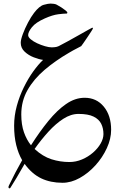

<svg xmlns="http://www.w3.org/2000/svg" viewBox="-20 -490 688 1062"><path d="M594.7 228Q594.7 277.8 571 329.3Q547.4 380.9 508.1 424.3Q468.8 467.8 421.1 494.4Q373.5 521 325.7 521Q259.3 521 208 496.6Q156.7 472.2 116.2 416.5Q91.8 459 71.3 493.9Q50.8 528.8 38.1 547.9Q35.6 551.8 32.7 551.8Q26.9 551.8 26.9 544.4Q26.9 541.5 29.8 535.2Q46.4 500.5 64.7 465.3Q83 430.2 102.5 396Q81.5 359.9 69.8 312.5Q58.1 265.1 58.1 205.6Q58.1 149.9 73 95.5Q87.9 41 112.1 -7.8Q136.2 -56.6 164.3 -95.5Q192.4 -134.3 218.3 -158.7Q195.8 -161.6 166.7 -172.9Q137.7 -184.1 116.2 -204.3Q94.7 -224.6 94.7 -253.4Q94.7 -270.5 106.2 -301.5Q117.7 -332.5 134.8 -365Q151.9 -397.5 168.5 -418.9Q197.3 -456.5 221.9 -463.4Q246.6 -470.2 259.3 -470.2Q267.6 -470.2 277.6 -468.8Q287.6 -467.3 293 -464.4Q304.7 -458.5 318.6 -449.5Q332.5 -440.4 342.5 -432.4Q352.5 -424.3 352.5 -420.4Q352.5 -415 348.1 -415Q332.5 -415 301.8 -411.1Q271 -407.2 228 -388.2Q177.2 -365.7 156.5 -339.4Q135.7 -313 135.7 -295.9Q135.7 -284.7 149.9 -272.7Q164.1 -260.7 185.5 -250.7Q207 -240.7 229 -234.4Q251 -228 266.1 -228Q271 -228 282.7 -229Q294.4 -230 304.7 -234.9Q324.2 -244.6 354.7 -261.5Q385.3 -278.3 416 -295.7Q446.8 -313 468 -325Q489.3 -336.9 490.2 -336.9Q494.1 -336.9 494.1 -333Q494.1 -331.1 484.9 -316.4Q475.6 -301.8 463.1 -283.4Q450.7 -265.1 440.7 -250.7Q430.7 -236.3 429.2 -234.9Q424.8 -231.9 405.3 -222.2Q385.7 -212.4 361.8 -198.2Q286.1 -154.3 226.3 -103.3Q166.5 -52.2 132.1 8.5Q97.7 69.3 97.7 143.1Q97.7 199.7 112.5 241.7Q127.4 283.7 151.4 313.5Q199.2 238.3 247.6 179Q295.9 119.6 345.7 85.2Q395.5 50.8 448.2 50.8Q513.7 50.8 554.2 99.9Q594.7 148.9 594.7 228ZM552.2 251.5Q552.2 220.2 540 195.1Q527.8 169.9 497.8 155Q467.8 140.1 414.1 140.1Q372.1 140.1 330.1 167.2Q288.1 194.3 248 238.3Q208 282.2 171.4 334Q216.3 375.5 264.6 390.9Q313 406.2 363.8 406.2Q399.9 406.2 433.8 391.8Q467.8 377.4 494.4 354.2Q521 331.1 536.6 304Q552.2 276.9 552.2 251.5Z"/></svg>

Font: Rohingya Solluk
Style: Regular
Weight: 400
Designer: SIL International
Foundry: SIL International
Version: Version 1.001